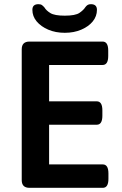

<svg xmlns="http://www.w3.org/2000/svg" viewBox="-20 -899 586 919"><path d="M290 -742Q246 -742 211 -757Q176 -772 155.5 -796.5Q135 -821 135 -852Q135 -879 164 -879Q175 -879 181 -874.5Q187 -870 193 -863Q201 -849 221 -836.5Q241 -824 290 -824Q341 -824 360.5 -837.5Q380 -851 388 -864Q393 -871 399 -875Q405 -879 415 -879Q444 -879 444 -852Q444 -821 424 -796.5Q404 -772 369 -757Q334 -742 290 -742ZM121 0Q84 0 84 -37V-663Q84 -700 121 -700H471Q498 -700 498 -657V-631Q498 -588 471 -588H215V-414H443Q470 -414 470 -371V-345Q470 -302 443 -302H215V-112H472Q499 -112 499 -69V-43Q499 0 472 0Z"/></svg>

Font: Asap SemiBold
Style: Regular
Weight: 600
Designer: Pablo Cosgaya
Foundry: Omnibus-Type
Version: Version 3.001; ttfautohint (v1.8.3)